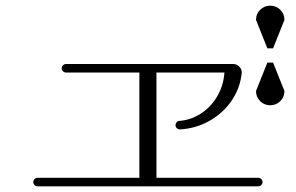

<svg xmlns="http://www.w3.org/2000/svg" viewBox="-20 -800 1040 675"><path d="M597 -360Q597 -366 601 -370.5Q605 -375 611 -375Q651 -378 686.5 -401Q722 -424 744 -462Q766 -500 769 -545H530V-175H888Q894 -175 898.5 -170.5Q903 -166 903 -160Q903 -154 898.5 -149.5Q894 -145 888 -145H112Q106 -145 101.5 -149.5Q97 -154 97 -160Q97 -166 101.5 -170.5Q106 -175 112 -175H470V-545H212Q206 -545 201.5 -549.5Q197 -554 197 -560Q197 -566 201.5 -570.5Q206 -575 212 -575H800Q812 -575 821 -566Q830 -557 830 -545L828 -530Q820 -481 790 -440Q760 -399 713.5 -373.5Q667 -348 612 -345Q606 -345 601.5 -349.5Q597 -354 597 -360ZM930 -780Q951 -780 965.5 -765.5Q980 -751 980 -730L940 -630H920L880 -730Q880 -751 894.5 -765.5Q909 -780 930 -780ZM880 -480 920 -580H940L980 -480Q980 -459 965.5 -444.5Q951 -430 930 -430Q909 -430 894.5 -444.5Q880 -459 880 -480Z"/></svg>

Font: GL-CurulMinamoto Light
Style: Regular
Weight: 300
Designer: Eunice (kana); Ryoko NISHIZUKA 西塚涼子 (ideographs); Frank Grießhammer (Latin, Greek & Cyrillic); Wenlong ZHANG
Foundry: Gutenberg Labo; Adobe
Version: Version 1.002